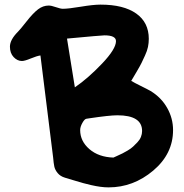

<svg xmlns="http://www.w3.org/2000/svg" viewBox="-20 -710 798 831"><path d="M210 -28 155 -470Q140 -468 113.5 -457Q87 -446 75 -446Q55 -446 39 -463Q23 -480 23 -508Q23 -538 58 -573Q68 -583 95.5 -618Q123 -653 144.5 -669.5Q166 -686 191 -686Q202 -686 222 -679Q242 -672 252 -672Q276 -672 330 -681Q384 -690 415 -690Q515 -690 569.5 -651.5Q624 -613 624 -542Q624 -524 620.5 -507Q617 -490 607.5 -469.5Q598 -449 592.5 -437.5Q587 -426 570.5 -398Q554 -370 548 -360Q561 -352 589.5 -338Q618 -324 632 -316Q678 -288 703.5 -243Q729 -198 729 -147Q729 -44 643 28.5Q557 101 450 101Q433 101 414.5 98.5Q396 96 374 91Q352 86 338 82Q324 78 297.5 70Q271 62 261 59Q241 53 229.5 39Q218 25 215 10.5Q212 -4 210 -28ZM270 -543 304 -332Q361 -371 421.5 -434.5Q482 -498 482 -532Q482 -557 432 -557Q420 -557 270 -543ZM327 -147Q327 -99 367 -64.5Q407 -30 471 -28Q473 -29 487.5 -35.5Q502 -42 510 -46Q518 -50 532.5 -58.5Q547 -67 556 -75.5Q565 -84 575 -94.5Q585 -105 590 -117.5Q595 -130 595 -143Q595 -211 488 -211Q454 -211 367 -198L354 -196Q346 -195 336.5 -178Q327 -161 327 -147Z"/></svg>

Font: Because We Learn
Style: Regular
Weight: 400
Designer: Liz Wetzel, Aaron Williamson, Russ McMullin
Foundry: Red Hat
Version: Version 1.000